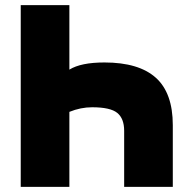

<svg xmlns="http://www.w3.org/2000/svg" viewBox="-20 -730 750 750"><path d="M251 -710V-458Q296 -486 388 -486Q522 -486 588.5 -426.5Q655 -367 655 -241V0H465V-219Q465 -267 438 -289Q411 -311 340 -311Q295 -311 251 -293V0H61V-710Z"/></svg>

Font: Raleway-v4020 Black
Style: Regular
Weight: 900
Designer: Matt McInerney, Pablo Impallari, Rodrigo Fuenzalida
Foundry: Matt McInerney, Pablo Impallari, Rodrigo Fuenzalida
Version: Version 4.020;PS 004.020;hotconv 1.0.88;makeotf.lib2.5.64775